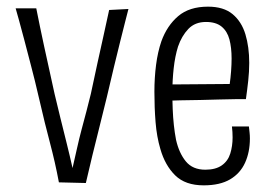

<svg xmlns="http://www.w3.org/2000/svg" viewBox="-20 -546 827 577"><path d="M27 -521H89Q94 -495 100 -466.5Q106 -438 112.5 -407.5Q119 -377 127 -341.5Q135 -306 144 -264Q152 -230 161.5 -191.5Q171 -153 180.5 -115Q190 -77 198 -41Q205 -71 211.5 -100.5Q218 -130 225.5 -158Q233 -186 240 -212.5Q247 -239 253 -264Q264 -316 273 -357Q282 -398 290.5 -436Q299 -474 308 -516L366 -519Q363 -507 356.5 -482Q350 -457 341.5 -422.5Q333 -388 322.5 -345Q312 -302 301 -254Q288 -201 277.5 -159Q267 -117 257.5 -78.5Q248 -40 238 4L157 2Q151 -30 144.5 -58.5Q138 -87 130.5 -115.5Q123 -144 114.5 -178Q106 -212 96 -256Q85 -304 73.5 -347.5Q62 -391 53 -426Q44 -461 37 -485.5Q30 -510 27 -521Z M592 11Q537 11 506.5 -19Q476 -49 462 -98Q451 -135 447.5 -179Q444 -223 444 -270Q444 -312 449 -351Q454 -390 465 -422Q482 -469 515.5 -497.5Q549 -526 605 -526Q652 -526 679 -503.5Q706 -481 717.5 -443Q729 -405 729 -357Q729 -331 726 -303.5Q723 -276 719 -248L670 -291Q673 -312 674.5 -332.5Q676 -353 676 -370Q676 -403 669.5 -427.5Q663 -452 646 -466Q629 -480 599 -480Q566 -480 546 -459Q526 -438 515 -406Q506 -377 502 -341Q498 -305 498 -269Q498 -244 499 -218.5Q500 -193 502.5 -170Q505 -147 509 -126Q518 -86 538.5 -61Q559 -36 597 -36Q628 -36 646.5 -49Q665 -62 672 -84.5Q679 -107 679 -133Q679 -141 678.5 -149.5Q678 -158 677 -166H728Q729 -157 730 -148Q731 -139 731 -130Q731 -89 716.5 -57Q702 -25 671.5 -7Q641 11 592 11ZM467 -242 466 -292 719 -294V-248Q708 -248 687 -248Q666 -248 639 -247Q612 -246 581.5 -245.5Q551 -245 521.5 -244.5Q492 -244 467 -242Z"/></svg>

Font: Truculenta Light
Style: Regular
Weight: 300
Version: Version 1.002